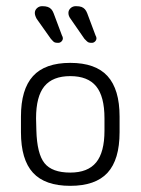

<svg xmlns="http://www.w3.org/2000/svg" viewBox="-20 -593 456 623"><path d="M48 -215V-164Q48 -75 87 -32.5Q126 10 208 10Q290 10 329 -32.5Q368 -75 368 -164V-215Q368 -303 329 -346Q290 -389 208 -389Q126 -389 87 -346Q48 -303 48 -215ZM319 -209V-169Q319 -99 292 -66Q265 -33 208 -33Q149 -33 124.5 -63.5Q100 -94 98 -170L97 -209Q97 -280 124 -313Q151 -346 208 -346Q265 -346 292 -313Q319 -280 319 -209ZM209 -532 254 -467Q258 -463 261.5 -459.5Q265 -456 268.5 -455Q272 -454 278 -454Q284 -454 288.5 -458.5Q293 -463 293 -469Q293 -473 290 -478L263 -550Q260 -558 255.5 -563Q251 -568 244.5 -570.5Q238 -573 226 -573Q216 -573 209 -566.5Q202 -560 202 -551Q202 -541 209 -532ZM99 -532 145 -467Q149 -463 152 -459.5Q155 -456 159 -455Q163 -454 169 -454Q175 -454 179.5 -458.5Q184 -463 184 -469Q184 -473 181 -478L154 -550Q151 -558 146.5 -563Q142 -568 135 -570.5Q128 -573 117 -573Q107 -573 100 -566.5Q93 -560 93 -551Q93 -543 99 -532Z"/></svg>

Font: Beiruti Light
Style: Regular
Weight: 300
Designer: Arlette Boutros
Foundry: Boutros
Version: Version 1.41